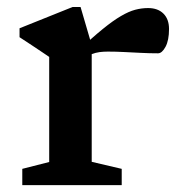

<svg xmlns="http://www.w3.org/2000/svg" viewBox="-20 -540 536 560"><path d="M412 -516.5Q440.5 -516.5 456.8 -500.2Q473 -484 473 -455.5Q473 -422.5 462.8 -403.5Q452.5 -384.5 441 -384.5Q415.5 -384.5 391.2 -385.8Q367 -387 343 -388.2Q319 -389.5 294.5 -389.5Q281.5 -389.5 270.2 -388Q259 -386.5 247.2 -382Q235.5 -377.5 221.5 -369L206 -390Q249 -430.5 279.5 -455.2Q310 -480 332.8 -493.2Q355.5 -506.5 374.2 -511.5Q393 -516.5 412 -516.5ZM247.5 -408.5V-68L335 -47.5V0H45V-47.5L123.5 -67.5V-374Q117 -378.5 103.5 -387.5Q90 -396.5 72.8 -408Q55.5 -419.5 37 -431.5V-457.5L191.5 -519.5H215Z"/></svg>

Font: Newsreader 7pt Medium
Style: Regular
Weight: 500
Designer: Hugues Gentile
Foundry: Production Type
Version: Version 1.003